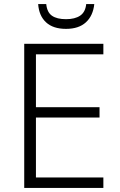

<svg xmlns="http://www.w3.org/2000/svg" viewBox="-20 -931 593 951"><path d="M492 0H100V-714H492V-662H158V-400H473V-349H158V-52H492ZM447 -911Q441 -853 405.5 -820.5Q370 -788 307 -788Q243 -788 208 -820.5Q173 -853 169 -911H209Q213 -870 237.5 -853Q262 -836 307 -836Q351 -836 377 -853.5Q403 -871 407 -911Z"/></svg>

Font: BC Sans Light
Style: Regular
Weight: 300
Designer: Monotype Design Team
Foundry: Monotype Imaging Inc.
Version: Version 2.000;GOOG;noto-source:20170915:90ef993387c0